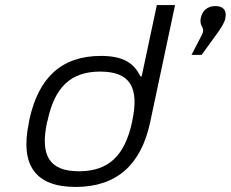

<svg xmlns="http://www.w3.org/2000/svg" viewBox="-20 -730 912 759"><path d="M96 -256 94 -244C59 -78 119 9 279 9C440 9 537 -78 573 -244L672 -710H600L540 -428H535C510 -480 468 -509 379 -509C224 -509 132 -424 96 -256ZM166 -247 168 -253C196 -385 259 -447 376 -447C494 -447 531 -385 503 -253L502 -247C473 -115 410 -53 292 -53C175 -53 138 -115 166 -247ZM737 -513H777L845 -607C860 -630 868 -643 871 -658V-660C877 -688 863 -706 832 -706C800 -706 780 -688 774 -660C766 -623 793 -624 779 -594Z"/></svg>

Font: LT Wave Text Light Italic
Style: Regular
Weight: 300
Designer: Daniel Lyons
Version: Version 2.5 (Glyphs App)